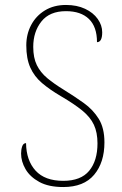

<svg xmlns="http://www.w3.org/2000/svg" viewBox="-20 -744 490 774"><path d="M235 10Q176 10 138.5 -10.5Q101 -31 83 -62Q65 -93 65 -125Q65 -141 69.5 -154Q74 -167 85 -167Q86 -97 123.5 -56Q161 -15 235 -15Q306 -15 339.5 -55.5Q373 -96 373 -166Q373 -210 358.5 -241Q344 -272 311.5 -298.5Q279 -325 226 -356Q180 -383 149 -409.5Q118 -436 102 -472Q86 -508 86 -561Q86 -606 105.5 -643Q125 -680 161 -702Q197 -724 246 -724Q290 -724 323 -708.5Q356 -693 374 -667.5Q392 -642 392 -614Q392 -574 371 -574Q371 -636 338.5 -667.5Q306 -699 246 -699Q180 -699 147 -657.5Q114 -616 114 -555Q114 -511 128.5 -481.5Q143 -452 170.5 -429Q198 -406 239 -381Q281 -355 318 -328.5Q355 -302 378 -265Q401 -228 401 -170Q401 -89 359.5 -39.5Q318 10 235 10Z"/></svg>

Font: Noto Serif Tamil SemiCondensed Thin
Style: Italic
Weight: 100
Width: 4
Italic angle: -12°
Designer: Indian Type Foundry, Tom Grace, and the Monotype Design Team
Foundry: Monotype Imaging Inc.
Version: Version 2.003; ttfautohint (v1.8.4.7-5d5b)